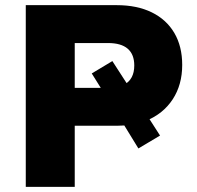

<svg xmlns="http://www.w3.org/2000/svg" viewBox="-20 -725 766 745"><path d="M80 0V-705H433Q512 -705 569 -677Q626 -649 656.5 -597Q687 -545 687 -473Q687 -396 650 -339.5Q613 -283 546 -256L549 -280L601 -199L517 -149L452 -255L483 -240Q472 -239 459.5 -238Q447 -237 433 -237H270V0ZM270 -384H399Q404 -384 409 -384Q414 -384 418 -385L391 -352L336 -440L416 -488L478 -392L461 -396Q501 -417 501 -471Q501 -514 475.5 -536Q450 -558 399 -558H270Z"/></svg>

Font: Nunito Sans 8pt Black
Style: Regular
Weight: 900
Version: Version 3.101;gftools[0.9.27]